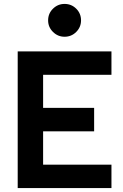

<svg xmlns="http://www.w3.org/2000/svg" viewBox="-20 -954 626 974"><path d="M69.8 0V-693.4H545.4V-574.7H198.7V-406.7H457.5V-287.6H198.7V-118.7H545.4V0ZM307.6 -767.6Q273.4 -767.6 248.8 -792Q224.1 -816.4 224.1 -850.6Q224.1 -885.7 248.8 -909.9Q273.4 -934.1 307.6 -934.1Q342.3 -934.1 366.7 -909.9Q391.1 -885.7 391.1 -850.6Q391.1 -816.4 366.7 -792Q342.3 -767.6 307.6 -767.6Z"/></svg>

Font: Cascadia Mono PL
Style: Bold
Weight: 700
Monospace: yes
Designer: Aaron Bell
Foundry: Saja Typeworks
Version: Version 2404.023; ttfautohint (v1.8.4)